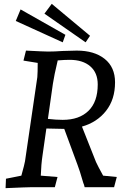

<svg xmlns="http://www.w3.org/2000/svg" viewBox="-20 -973 682 998"><path d="M11 -44 91 -60Q108 -121 110 -135L174 -572Q176 -596 176 -646L102 -658L115 -710Q210 -705 230 -705Q263 -705 305 -708L379 -710Q470 -710 524 -667Q578 -624 578 -545Q578 -456 531 -396.5Q484 -337 406 -315L479 -131Q489 -109 516 -60L587 -53L573 0H420Q417 -14 413 -22Q393 -91 383 -116L314 -303Q283 -303 221 -305L201 -165Q194 -119 192 -60L279 -53L265 0H143Q122 0 9 5ZM306 -350Q392 -350 440 -397Q488 -444 488 -534Q488 -595 449 -628.5Q410 -662 342 -662Q316 -662 280 -659Q261 -579 255 -538L229 -355Q271 -350 306 -350ZM211 -902 249 -953 448 -787 425 -753ZM62 -864 87 -924 320 -792 306 -753Z"/></svg>

Font: Andada Pro
Style: Italic
Weight: 400
Italic angle: -7°
Designer: Carolina Giovagnoli
Foundry: Huerta Tipografica
Version: Version 3.005; ttfautohint (v1.8.4)